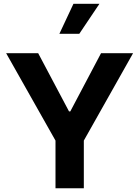

<svg xmlns="http://www.w3.org/2000/svg" viewBox="-20 -1002 741 1022"><path d="M12.7 -718.8H183.2L347.3 -409.2H354.3L517.8 -718.8H688.3L426.2 -253.7V0H275.4V-253.7ZM296.1 -822.1 370.9 -981.6H509.2L402.1 -822.1Z"/></svg>

Font: Inter Display V
Style: Regular
Weight: 400
Designer: Rasmus Andersson
Foundry: rsms
Version: Version 3.015;git-src